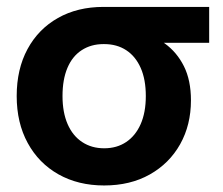

<svg xmlns="http://www.w3.org/2000/svg" viewBox="-20 -536 660 567"><path d="M287.6 11.7Q210.9 11.7 152.6 -21.2Q94.2 -54.2 61.8 -113.8Q29.3 -173.3 29.3 -252.4Q29.3 -332 61.3 -391.1Q93.3 -450.2 151.1 -482.9Q209 -515.6 285.6 -515.6H597.7V-409.7H387.2L285.6 -405.8Q249 -405.8 221.4 -387.9Q193.8 -370.1 179.2 -335.7Q164.6 -301.3 164.6 -252.4Q164.6 -204.1 179.7 -169.4Q194.8 -134.8 222.7 -116.5Q250.5 -98.1 287.6 -98.1Q325.2 -98.1 352.8 -116.7Q380.4 -135.3 395.5 -169.7Q410.6 -204.1 410.6 -252.4Q410.6 -301.3 395.5 -335.4Q380.4 -369.6 352.8 -387.7Q325.2 -405.8 287.6 -405.8V-456.5Q338.9 -456.5 385 -444.8Q431.2 -433.1 466.8 -407.5Q502.4 -381.8 523.2 -340.3Q543.9 -298.8 543.9 -239.7Q543.9 -167 512 -110.1Q480 -53.2 422.4 -20.8Q364.7 11.7 287.6 11.7Z"/></svg>

Font: Inter Cardless Display
Style: Bold
Weight: 700
Designer: Rasmus Andersson
Foundry: rsms
Version: Version 4.001;git-9221beed3